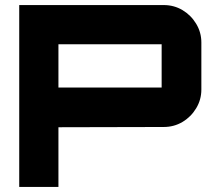

<svg xmlns="http://www.w3.org/2000/svg" viewBox="-20 -739 831 759"><path d="M56 0V-719H627Q668 -719 701.5 -699Q735 -679 755.5 -645Q776 -611 776 -571V-385Q776 -345 755.5 -311Q735 -277 701.5 -257Q668 -237 627 -237L211 -236V0ZM211 -393H619Q619 -393 619 -393Q619 -393 619 -393V-564Q619 -564 619 -564Q619 -564 619 -564H211Q211 -564 211 -564Q211 -564 211 -564V-393Q211 -393 211 -393Q211 -393 211 -393Z"/></svg>

Font: Orbitron Black
Style: Regular
Weight: 900
Designer: Matt McInerney
Foundry: The League of Moveable Type
Version: Version 2.001